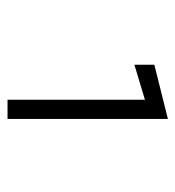

<svg xmlns="http://www.w3.org/2000/svg" viewBox="2 -742 466 510"><g transform="rotate(90 235.0 -487.0)"><path d="M152 -611 245 -639V-274H296V-700L152 -664Z"/></g></svg>

Font: Jost* Book
Style: Regular
Weight: 400
Version: Version 3.000